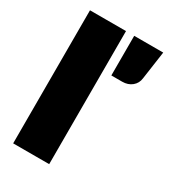

<svg xmlns="http://www.w3.org/2000/svg" viewBox="-167 -748 734 831"><g transform="rotate(30 200.0 -332.5)"><path d="M214 -665V0H34V-665ZM400 -665 380 -525Q377 -499 357.5 -483Q338 -467 309 -467H255V-665Z"/></g></svg>

Font: Blinker ExtraBold
Style: Regular
Weight: 800
Designer: Juergen Huber
Foundry: supertype
Version: Version 1.017;hotconv 1.0.117;makeotfexe 2.5.65602